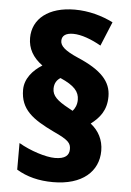

<svg xmlns="http://www.w3.org/2000/svg" viewBox="-55 -901 587 863"><g transform="rotate(5 238.5 -469.5)"><path d="M47 -481C47 -392 103 -352 201 -305C269 -274 280 -260 280 -233C280 -205 262 -188 216 -188C174 -188 103 -211 52 -241V-121C98 -93 153 -79 217 -79C349 -79 421 -145 421 -238C421 -288 399 -328 363 -356C402 -386 432 -421 432 -484C432 -551 388 -600 280 -646C220 -672 199 -692 199 -715C199 -739 217 -751 250 -751C287 -751 334 -733 376 -709L421 -818C371 -843 311 -860 248 -860C129 -860 58 -802 58 -716C58 -668 80 -629 124 -597C82 -571 47 -531 47 -481ZM183 -498C183 -523 195 -539 210 -548C274 -520 296 -494 296 -457C296 -434 287 -417 277 -406L259 -416C205 -445 183 -466 183 -498Z"/></g></svg>

Font: Noto Sans Kannada UI SemiCondensed Black
Style: Regular
Weight: 900
Width: 4
Designer: Jelle Bosma - Monotype Design Team
Foundry: Monotype Imaging Inc.
Version: Version 2.005